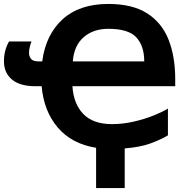

<svg xmlns="http://www.w3.org/2000/svg" viewBox="-20 -745 988 973"><path d="M529 -725Q651 -725 725.5 -677.5Q800 -630 834 -544.5Q868 -459 868 -343V-308H347Q353 -218 402.5 -167Q452 -116 548 -116Q603 -116 659 -129Q715 -142 760.5 -160.5Q806 -179 831 -195V-59Q794 -37 742 -18Q690 1 612 7V208H467V4Q343 -16 272.5 -99Q202 -182 191 -308H160Q81 -308 40.5 -342Q0 -376 0 -435Q0 -464 7 -489.5Q14 -515 26 -535H140Q137 -530 132 -511.5Q127 -493 127 -477Q127 -460 137 -447Q147 -434 174 -434H194Q212 -570 297.5 -647.5Q383 -725 529 -725ZM529 -599Q453 -599 404 -556.5Q355 -514 349 -434H711Q711 -512 671 -555.5Q631 -599 529 -599Z"/></svg>

Font: Noto Sans IKEA
Style: Bold
Weight: 600
Designer: Monotype Design Team
Foundry: Monotype Imaging Inc.
Version: Version 2.001